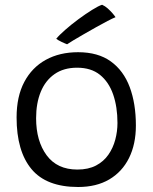

<svg xmlns="http://www.w3.org/2000/svg" viewBox="-20 -750 626 787"><path d="M300.5 16.5Q170 16.5 109 -57Q48 -130.5 48 -268.5Q48 -354.5 79.5 -414Q111 -473.5 167.8 -504.8Q224.5 -536 300 -536Q382 -536 434.2 -498.2Q486.5 -460.5 511.8 -392.8Q537 -325 537 -235.5Q537 -159 508.8 -102.2Q480.5 -45.5 427.8 -14.5Q375 16.5 300.5 16.5ZM297 -55Q342 -55 373.5 -71.5Q405 -88 424.2 -115.8Q443.5 -143.5 452.5 -177.5Q461.5 -211.5 461.5 -246Q461.5 -311.5 443.8 -362.8Q426 -414 389.8 -443.2Q353.5 -472.5 296 -472.5Q241 -472.5 203.5 -446.2Q166 -420 147 -373.5Q128 -327 128 -265.5Q128 -172 171.2 -113.5Q214.5 -55 297 -55ZM398.5 -730.5Q411 -725 421.8 -715.2Q432.5 -705.5 441 -695.8Q449.5 -686 453.5 -679.5Q442 -675 421 -664Q400 -653 374.5 -638.8Q349 -624.5 324.2 -610.2Q299.5 -596 280.8 -584.8Q262 -573.5 255 -568.5Q252 -569.5 245.8 -572.2Q239.5 -575 232.5 -578.2Q225.5 -581.5 219.2 -585.2Q213 -589 210.5 -591Q222 -605.5 246.8 -627.2Q271.5 -649 301.2 -671Q331 -693 357.5 -709.5Q384 -726 398.5 -730.5Z"/></svg>

Font: Grandstander Thin Light
Style: Regular
Weight: 300
Version: Version 1.200